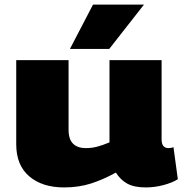

<svg xmlns="http://www.w3.org/2000/svg" viewBox="-20 -810 800 840"><path d="M260 10Q165 10 108 -38.5Q51 -87 51 -179V-547H280V-243Q280 -200 300 -181Q320 -162 355 -162Q381 -162 404 -168Q427 -174 459 -187V-547H687V-201Q687 -179 695.5 -170.5Q704 -162 716 -162Q729 -162 739 -166L758 -26Q735 -11 696 -0.5Q657 10 618 10Q567 10 537 -6.5Q507 -23 487 -55Q431 -24 377.5 -7Q324 10 260 10ZM286 -596 387 -790H610L458 -596Z"/></svg>

Font: Georama Extended ExtraBold
Style: Regular
Weight: 800
Width: 7
Designer: Jean-Baptiste Levee
Foundry: Production Type
Version: Version 1.000